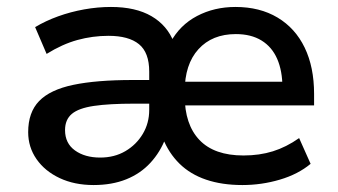

<svg xmlns="http://www.w3.org/2000/svg" viewBox="-20 -523 973 552"><path d="M249 9Q194 9 151.5 -11Q109 -31 85 -65.5Q61 -100 61 -143Q61 -200 92.5 -232.5Q124 -265 190.5 -279Q257 -293 362 -293H428V-225H366Q294 -225 250 -218.5Q206 -212 186.5 -195.5Q167 -179 167 -149Q167 -111 195.5 -90.5Q224 -70 268 -70Q309 -70 340.5 -88.5Q372 -107 390.5 -138Q409 -169 409 -207V-317Q409 -372 379.5 -396Q350 -420 292 -420Q246 -420 202.5 -408Q159 -396 114 -368L81 -445Q111 -463 147 -476Q183 -489 222 -496Q261 -503 299 -503Q370 -503 415.5 -476.5Q461 -450 480 -401H470Q497 -451 546.5 -477Q596 -503 657 -503Q727 -503 778 -472.5Q829 -442 856 -386Q883 -330 883 -253V-220H496V-288H810L792 -271Q792 -319 777 -353.5Q762 -388 732 -406.5Q702 -425 658 -425Q590 -425 550.5 -381.5Q511 -338 511 -260V-248Q511 -165 553.5 -120.5Q596 -76 680 -76Q726 -76 764.5 -88Q803 -100 840 -126L873 -52Q837 -22 784.5 -6.5Q732 9 677 9Q618 9 572.5 -6.5Q527 -22 496 -52.5Q465 -83 448 -126H456Q441 -86 412.5 -55Q384 -24 343 -7.5Q302 9 249 9Z"/></svg>

Font: Nunito Sans 9pt SemiBold
Style: Regular
Weight: 600
Version: Version 3.101;gftools[0.9.27]